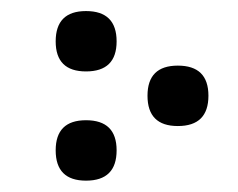

<svg xmlns="http://www.w3.org/2000/svg" viewBox="-20 -460 422 340"><path d="M349.1 -290.5Q349.1 -236.8 294.9 -236.8Q241.2 -236.8 241.2 -290.5Q241.2 -343.8 294.9 -343.8Q349.1 -343.8 349.1 -290.5ZM186.5 -386.7Q186.5 -333.5 132.3 -333.5Q78.6 -333.5 78.6 -386.7Q78.6 -440.4 132.3 -440.4Q186.5 -440.4 186.5 -386.7ZM186.5 -193.8Q186.5 -140.1 132.3 -140.1Q78.6 -140.1 78.6 -193.8Q78.6 -247.1 132.3 -247.1Q186.5 -247.1 186.5 -193.8Z"/></svg>

Font: Caudex
Style: Regular
Weight: 400
Version: Version 1.04